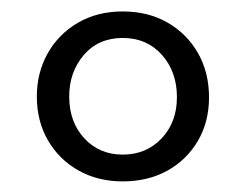

<svg xmlns="http://www.w3.org/2000/svg" viewBox="-20 -734 440 344"><path d="M200 -713.5Q245.5 -713.5 280.2 -693.5Q315 -673.5 334.8 -638.8Q354.5 -604 354.5 -559.5Q354.5 -515.5 334.5 -481.5Q314.5 -447.5 279.8 -428.2Q245 -409 200 -409Q155 -409 120.2 -428.8Q85.5 -448.5 65.8 -482.8Q46 -517 46 -561Q46 -603.5 65.2 -638Q84.5 -672.5 119.2 -693Q154 -713.5 200 -713.5ZM200 -666Q156.5 -666 130.2 -635.5Q104 -605 104 -561Q104 -515.5 131 -486.2Q158 -457 200 -457Q242 -457 269.5 -486Q297 -515 297 -560Q297 -605.5 270 -635.8Q243 -666 200 -666Z"/></svg>

Font: Fraunces 9pt Soft
Style: Regular
Weight: 400
Version: Version 1.000;[0bf87f6ff]